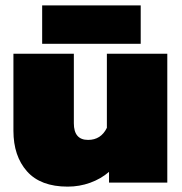

<svg xmlns="http://www.w3.org/2000/svg" viewBox="-20 -680 678 715"><path d="M137 -660H504V-517H137ZM30 -193V-480H255V-221Q255 -159 308 -159Q356 -159 378 -204V-480H603V0H386V-40Q356 -14 316 0.5Q276 15 232 15Q131 15 80.5 -42Q30 -99 30 -193Z"/></svg>

Font: Prompt Black
Style: Regular
Weight: 900
Designer: Katatrad Team
Foundry: CadsonDemak
Version: Version 1.000